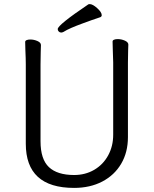

<svg xmlns="http://www.w3.org/2000/svg" viewBox="-20 -900 750 938"><path d="M426 -801Q415 -797 383.5 -785.5Q352 -774 329 -764Q306 -754 290 -744Q284 -741 279 -741Q272 -741 267 -746Q262 -751 262 -758Q262 -778 412 -879Q414 -880 418 -880Q433 -880 455 -860Q477 -840 477 -826Q477 -819 470 -816ZM128 -707Q146 -707 163 -699.5Q180 -692 180 -680Q180 -662 179 -649L178 -584V-210Q178 -122 219 -83.5Q260 -45 342 -45Q397 -45 440.5 -70.5Q484 -96 508.5 -141Q533 -186 533 -242V-595L531 -658L530 -697Q530 -703 537 -706Q544 -709 555 -709Q573 -709 590 -701.5Q607 -694 607 -682Q607 -666 606 -654L605 -594V-230Q605 -156 572 -100Q539 -44 479.5 -13Q420 18 342 18Q106 18 106 -198V-586Q106 -613 104 -655L103 -695Q103 -701 110 -704Q117 -707 128 -707Z"/></svg>

Font: Iansui 0.93
Style: Regular
Weight: 400
Designer: But Ko / Fontworks Inc.
Foundry: zi-hi.com / Fontworks Inc.
Version: Version 0.931